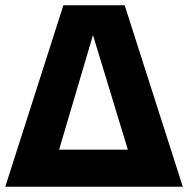

<svg xmlns="http://www.w3.org/2000/svg" viewBox="-23 -710 715 730"><path d="M506 0 296 -690H451L672 0ZM125 0V-141H543V0ZM-3 0 218 -690H364L160 0Z"/></svg>

Font: Radio Canada Big
Style: Regular
Weight: 400
Designer: Étienne Aubert Bonn
Foundry: Coppers and Brasses
Version: Version 1.001